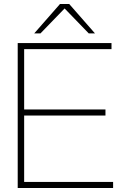

<svg xmlns="http://www.w3.org/2000/svg" viewBox="-20 -934 614 954"><path d="M68 0H542V-30H100V-360H504V-390H100V-690H534V-720H68ZM150 -768H181L301 -892L421 -768H452L324 -914H278Z"/></svg>

Font: Aspekta 100
Style: Regular
Weight: 100
Designer: Ivo Dolenc
Version: Version 2.000